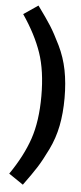

<svg xmlns="http://www.w3.org/2000/svg" viewBox="-65 -886 454 1072"><g transform="rotate(5 162.0 -350.0)"><path d="M106 -852Q155 -785 180 -745.5Q205 -706 236.5 -641.5Q268 -577 282 -506Q296 -435 296 -350Q296 -265 282 -194Q268 -123 236.5 -58.5Q205 6 180 45.5Q155 85 106 152L25 97Q98 -9 132 -109Q166 -209 166 -350Q166 -491 132 -590.5Q98 -690 25 -797Z"/></g></svg>

Font: FiraGO Medium
Style: Regular
Weight: 500
Designer: bBox Type
Foundry: bBox Type GmbH
Version: Version 1.001;PS 001.001;hotconv 1.0.88;makeotf.lib2.5.64775